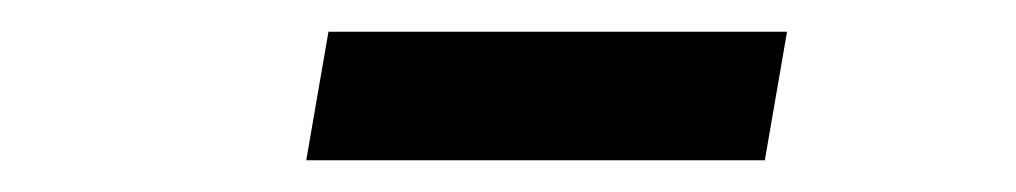

<svg xmlns="http://www.w3.org/2000/svg" viewBox="-20 -730 640 121"><path d="M187 -710H476L462 -629H173Z"/></svg>

Font: IBM Plex Mono Medium
Style: Italic
Weight: 500
Italic angle: -9°
Monospace: yes
Designer: Mike Abbink, Paul van der Laan, Pieter van Rosmalen
Foundry: Bold Monday
Version: Version 2.3